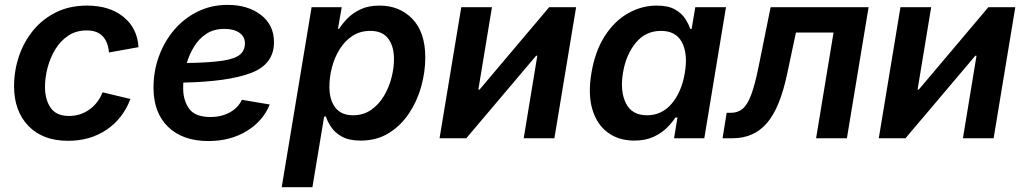

<svg xmlns="http://www.w3.org/2000/svg" viewBox="-20 -576 4272 800"><path d="M263.7 10.7Q158.2 10.7 98.4 -51.3Q38.6 -113.3 38.6 -216.8Q38.6 -280.3 58.6 -340.3Q78.6 -400.4 117.4 -448.2Q156.2 -496.1 212.9 -524.4Q269.5 -552.7 342.8 -552.7Q436 -552.7 494.1 -505.9Q552.2 -459 557.1 -379.4L434.1 -357.4Q430.7 -400.4 408 -424.8Q385.3 -449.2 341.3 -449.2Q297.4 -449.2 264.6 -427.5Q231.9 -405.8 210.4 -370.4Q189 -335 178.2 -293.9Q167.5 -252.9 167.5 -213.9Q167.5 -160.6 191.2 -126.7Q214.8 -92.8 267.6 -92.8Q314.9 -92.8 352.5 -119.6Q390.1 -146.5 407.2 -191.4L523.4 -163.6Q492.7 -82 424.3 -35.6Q356 10.7 263.7 10.7Z M848.6 11.7Q741.7 11.7 680.7 -47.1Q619.6 -106 619.6 -210.4Q619.6 -280.3 642.6 -342.5Q665.5 -404.8 707 -452.9Q748.5 -501 804.9 -528.3Q861.3 -555.7 928.2 -555.7Q1012.7 -555.7 1067.1 -513.9Q1121.6 -472.2 1121.6 -399.9Q1121.6 -308.6 1026.6 -272.2Q931.6 -235.8 743.7 -231.9Q743.2 -219.7 743.2 -208.5Q743.2 -157.7 768.1 -123Q793 -88.4 857.4 -88.4Q901.9 -88.4 937 -107.4Q972.2 -126.5 987.8 -160.2L1104 -140.6Q1076.2 -71.8 1008.1 -30Q939.9 11.7 848.6 11.7ZM758.3 -313.5Q854.5 -314.9 907 -323Q959.5 -331.1 980 -348.6Q1000.5 -366.2 1000.5 -395.5Q1000.5 -423.3 977.5 -439.5Q954.6 -455.6 915 -455.6Q871.1 -455.6 839.8 -435.1Q808.6 -414.6 788.8 -382.1Q769 -349.6 758.3 -313.5Z M1153.8 204.1 1278.3 -545.9H1403.8L1388.2 -455.6H1392.6Q1405.8 -476.6 1427.5 -499Q1449.2 -521.5 1482.2 -537.1Q1515.1 -552.7 1561.5 -552.7Q1645 -552.7 1698.5 -497.1Q1752 -441.4 1752 -336.4Q1752 -275.9 1734.9 -214.8Q1717.8 -153.8 1683.8 -103Q1649.9 -52.2 1599.6 -21.2Q1549.3 9.8 1482.9 9.8Q1434.1 9.8 1404.5 -6.8Q1375 -23.4 1359.6 -46.9Q1344.2 -70.3 1337.9 -90.3H1330.6L1281.7 204.1ZM1450.7 -95.7Q1493.7 -95.7 1525.9 -117.9Q1558.1 -140.1 1579.3 -175.5Q1600.6 -210.9 1611.1 -251.7Q1621.6 -292.5 1621.6 -329.6Q1621.6 -382.8 1597.7 -415Q1573.7 -447.3 1522.9 -447.3Q1480.5 -447.3 1448.7 -426.5Q1417 -405.8 1395.5 -371.3Q1374 -336.9 1363.3 -295.9Q1352.5 -254.9 1352.5 -214.8Q1352.5 -159.7 1377.2 -127.7Q1401.9 -95.7 1450.7 -95.7Z M2290 0H2162.1L2218.8 -343.8H2213.9L1922.9 0H1811.5L1901.9 -545.9H2029.8L1973.1 -202.6H1978L2268.1 -545.9H2380.4Z M2622.6 9.8Q2558.6 9.8 2513.2 -23.2Q2467.8 -56.2 2448.5 -119.1Q2429.2 -182.1 2444.3 -272Q2459.5 -362.8 2499.8 -425.5Q2540 -488.3 2596.7 -520.5Q2653.3 -552.7 2716.3 -552.7Q2764.2 -552.7 2792.5 -536.6Q2820.8 -520.5 2835.2 -497.8Q2849.6 -475.1 2856 -455.6H2861.8L2877 -545.9H3004.9L2914.6 0H2788.6L2802.7 -86.4H2794.4Q2781.2 -66.4 2759 -43.9Q2736.8 -21.5 2703.1 -5.9Q2669.4 9.8 2622.6 9.8ZM2676.3 -95.7Q2737.8 -95.7 2779.1 -144.5Q2820.3 -193.4 2833.5 -272.5Q2846.7 -352.1 2821.5 -399.7Q2796.4 -447.3 2733.9 -447.3Q2669.9 -447.3 2629.2 -397.9Q2588.4 -348.6 2575.7 -272.5Q2563 -195.8 2587.9 -145.8Q2612.8 -95.7 2676.3 -95.7Z M2990.7 0 3007.8 -106H3025.9Q3054.2 -106 3074.2 -122.6Q3094.2 -139.2 3109.9 -180.9Q3125.5 -222.7 3140.6 -296.9L3190.9 -545.9H3599.1L3508.8 0H3380.4L3453.1 -440.4H3296.4L3260.3 -270.5Q3230.5 -127.4 3176 -63.7Q3121.6 0 3033.2 0Z M4120.1 0H3992.2L4048.8 -343.8H4043.9L3752.9 0H3641.6L3731.9 -545.9H3859.9L3803.2 -202.6H3808.1L4098.1 -545.9H4210.4Z"/></svg>

Font: Inter Semi Bold
Style: Italic
Weight: 600
Italic angle: -9.39999°
Designer: Rasmus Andersson
Foundry: rsms
Version: Version 4.000;git-3c8e0fc